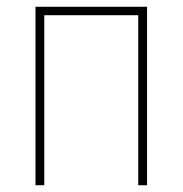

<svg xmlns="http://www.w3.org/2000/svg" viewBox="-20 -548 540 568"><path d="M85 0V-528H415V0H389V-503H111V0Z"/></svg>

Font: Noto Sans Mono ExtraCondensed Thin
Style: Regular
Weight: 100
Width: 2
Designer: Monotype Design Team
Foundry: Monotype Imaging Inc.
Version: Version 2.014; ttfautohint (v1.8.4.7-5d5b)